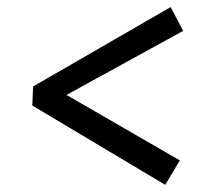

<svg xmlns="http://www.w3.org/2000/svg" viewBox="-20 -558 622 540"><path d="M460 -538.1 495.1 -471.2 167 -291 485.8 -106.9 444.8 -38.1 70.8 -261.2 73.2 -314.9Z"/></svg>

Font: Literata Book SemiBold
Style: Italic
Weight: 600
Italic angle: -3°
Designer: Latin by Veronika Burian and Jose Scaglione. Greek by Irene Vlachou. Cyrillic by Vera Evstafieva
Foundry: TypeTogether
Version: Version 1.003;PS 001.003;hotconv 1.0.88;makeotf.lib2.5.64775